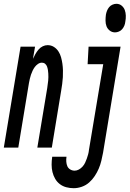

<svg xmlns="http://www.w3.org/2000/svg" viewBox="-61 -775 681 1008"><path d="M-41 0 47 -530H123L112 -466Q118 -479 125 -491.5Q132 -504 141.5 -515Q151 -526 163.5 -532Q176 -538 189 -538Q207 -538 221.5 -529Q236 -520 245.5 -505.5Q255 -491 259.5 -474.5Q264 -458 266.5 -441Q269 -424 269.5 -406Q270 -388 269 -370Q268 -352 265.5 -334Q263 -316 260 -298L211 0H135L187 -313Q188 -323 189.5 -332.5Q191 -342 192 -351.5Q193 -361 193 -370.5Q193 -380 192.5 -389.5Q192 -399 190.5 -408Q189 -417 186 -425.5Q183 -434 176 -440Q169 -446 159 -446Q148 -446 138 -439Q128 -432 121.5 -423Q115 -414 110 -403.5Q105 -393 101.5 -382.5Q98 -372 95.5 -361Q93 -350 91 -339L35 0ZM543 -605Q527 -605 515 -614.5Q503 -624 498 -637.5Q493 -651 493 -667Q493 -683 495 -698Q497 -709 501 -719Q505 -729 512 -737.5Q519 -746 529.5 -750.5Q540 -755 550 -755Q566 -755 577.5 -745.5Q589 -736 594 -722.5Q599 -709 599.5 -693Q600 -677 597 -662Q596 -651 592 -641Q588 -631 581 -622.5Q574 -614 563.5 -609.5Q553 -605 543 -605ZM326 213Q306 213 287 208Q268 203 253 191.5Q238 180 228.5 163.5Q219 147 214.5 128.5Q210 110 210 89.5Q210 69 213 49Q213 49 213 48.5Q213 48 213 48H288Q288 48 288 48Q288 48 288 49Q286 61 287 74Q288 87 292.5 97.5Q297 108 307.5 114.5Q318 121 331 121Q342 121 353 115Q364 109 372.5 99.5Q381 90 386 79Q391 68 395 57Q399 46 402 34.5Q405 23 406 12L481 -438H399L404 -530H572L480 27Q476 48 471 69Q466 90 457.5 110Q449 130 436.5 149Q424 168 407 183Q390 198 368.5 205.5Q347 213 326 213Z"/></svg>

Font: Iosevka Curly SmBdExObl
Style: Regular
Weight: 600
Width: 7
Italic angle: -9°
Monospace: yes
Designer: Belleve Invis
Foundry: Belleve Invis
Version: Version 11.1.0; ttfautohint (v1.8.3)